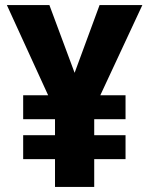

<svg xmlns="http://www.w3.org/2000/svg" viewBox="-20 -734 586 754"><path d="M273 -448 371 -714H539L374 -360H473V-266H350V-203H473V-109H350V0H196V-109H71V-203H196V-266H71V-360H169L7 -714H174Z"/></svg>

Font: Noto Sans Khmer SemiCondensed ExtraBold
Style: Regular
Weight: 800
Width: 4
Designer: Danh Hong and the Monotype Design Team
Foundry: Monotype Imaging Inc.
Version: Version 2.004